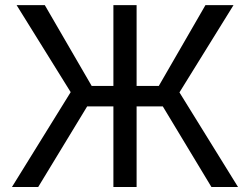

<svg xmlns="http://www.w3.org/2000/svg" viewBox="-20 -748 1000 768"><path d="M526.4 -727.5V-404.3H615.2L801.8 -727.5H914.1L697.8 -378.4L932.1 0H825.7L631.3 -322.3H526.4V0H433.6V-322.3H328.6L132.8 0H27.8L262.7 -379.4L46.4 -727.5H159.2L346.7 -404.3H433.6V-727.5Z"/></svg>

Font: Inter
Style: Regular
Weight: 400
Designer: Rasmus Andersson
Foundry: rsms
Version: Version 4.001;git-9221beed3